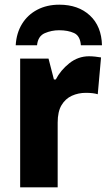

<svg xmlns="http://www.w3.org/2000/svg" viewBox="-20 -799 464 819"><path d="M360 -559Q372 -559 386 -557.5Q400 -556 411 -554L397 -397Q378 -403 346 -403Q314 -403 286.5 -390.5Q259 -378 242.5 -350.5Q226 -323 226 -276V0H66V-549H187L210 -460H218Q238 -499 275.5 -529Q313 -559 360 -559ZM233 -779Q314 -779 363.5 -733Q413 -687 415 -606H325Q322 -646 296 -658Q270 -670 232 -670Q200 -670 171 -657.5Q142 -645 138 -606H47Q50 -658 74 -697Q98 -736 139 -757.5Q180 -779 233 -779Z"/></svg>

Font: Noto Sans SemiCondensed ExtraBold
Style: Regular
Weight: 800
Width: 4
Designer: Monotype Design Team
Foundry: Monotype Imaging Inc.
Version: Version 2.013; ttfautohint (v1.8.4.7-5d5b)